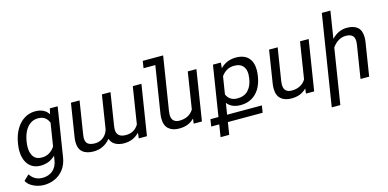

<svg xmlns="http://www.w3.org/2000/svg" viewBox="-92 -1246 3938 1950"><g transform="rotate(-15 1877.0 -271.0)"><path d="M-7.8 116.7 48.3 63Q95.2 134.3 178.2 134.3Q243.7 134.3 286.9 97.7Q330.1 61 340.8 -6.8L348.1 -53.2Q285.2 9.8 190.4 9.8Q137.2 9.8 98.6 -15.9Q60.1 -41.5 40 -87.6Q20 -133.8 20 -194.8Q20 -223.6 25.4 -258.3L26.9 -268.6Q39.6 -349.1 74.5 -410.2Q109.4 -471.2 161.9 -504.6Q214.4 -538.1 277.8 -538.1Q375.5 -538.1 418 -469.7L431.6 -528.3H513.7L432.1 -11.2Q420.9 57.6 384.8 107.2Q348.6 156.7 293.9 182.6Q239.3 208.5 173.3 208.5Q142.6 208.5 107.4 199.2Q72.3 189.9 40.8 169.4Q9.3 148.9 -7.8 116.7ZM115.7 -258.3Q111.3 -230.5 111.3 -204.6Q111.3 -141.6 139.2 -104.2Q167 -66.9 224.6 -66.9Q310.1 -66.9 362.8 -145L400.9 -385.7Q387.7 -420.9 360.1 -441.4Q332.5 -461.9 288.1 -461.9Q240.7 -461.9 205.3 -436.3Q169.9 -410.6 147.9 -366.9Q126 -323.2 117.2 -268.6Z M1242.7 -141.1 1303.7 -528.3H1394.5L1311 0H1225.1L1231.9 -57.6Q1197.3 -23.4 1158 -6.8Q1118.7 9.8 1069.8 9.8Q1016.6 9.8 978.3 -11.5Q939.9 -32.7 926.8 -75.2Q855 9.8 750.5 9.8Q674.8 9.8 634.5 -24.9Q594.2 -59.6 594.2 -131.3Q594.2 -154.3 598.6 -181.2L653.3 -528.3H744.1L689 -180.2Q686 -162.6 686 -148.4Q686 -103.5 710.9 -85Q735.8 -66.4 783.7 -66.4Q818.8 -66.4 847.7 -81.1Q876.5 -95.7 896 -120.8Q915.5 -146 923.8 -177.7L979 -528.3H1069.3L1014.6 -180.7Q1012.2 -167.5 1012.2 -150.9Q1012.2 -66.4 1108.9 -66.4Q1198.2 -66.4 1242.7 -141.1Z M1972.7 -528.3 1889.2 0H1802.7L1809.1 -52.2Q1777.3 -20.5 1739 -5.4Q1700.7 9.8 1649.9 9.8Q1579.1 9.8 1538.8 -25.9Q1498.5 -61.5 1498.5 -136.2Q1498.5 -159.7 1502.9 -187.5L1580.1 -675.8H1456.1L1467.8 -750H1682.1L1670.4 -675.8L1592.8 -186.5Q1589.8 -167.5 1589.8 -152.3Q1589.8 -106 1612.3 -86.4Q1634.8 -66.9 1671.4 -66.9Q1772.9 -66.9 1821.3 -143.6L1881.8 -528.3Z M2562.5 -361.8Q2562.5 -332.5 2557.6 -302.7L2556.2 -292.5Q2544.9 -221.7 2513.4 -169.2Q2481.9 -116.7 2431.2 -87.6Q2380.4 -58.6 2314 -58.6Q2219.2 -58.6 2172.9 -119.6L2153.8 0H2519.5L2507.8 74.2H2142.1L2121.6 203.1H2030.8L2051.3 74.2H1966.8L1978.5 0H2063L2146.5 -528.3H2229.5L2224.6 -470.2Q2291 -538.1 2388.2 -538.1Q2474.6 -538.1 2518.6 -491.7Q2562.5 -445.3 2562.5 -361.8ZM2470.2 -342.3Q2470.2 -396.5 2441.2 -429.2Q2412.1 -461.9 2350.1 -461.9Q2268.1 -461.9 2215.3 -389.2L2186 -204.6Q2216.8 -132.8 2298.8 -132.8Q2371.6 -132.8 2412.8 -176.3Q2454.1 -219.7 2465.3 -292.5L2466.8 -302.7Q2470.2 -326.7 2470.2 -342.3Z M2982.9 0 2989.3 -52.2Q2957.5 -20.5 2919.2 -5.4Q2880.9 9.8 2830.1 9.8Q2759.3 9.8 2719 -25.9Q2678.7 -61.5 2678.7 -136.2Q2678.7 -159.7 2683.1 -187.5L2736.8 -528.3H2827.1L2772.9 -186.5Q2770 -167.5 2770 -152.3Q2770 -106 2792.5 -86.4Q2814.9 -66.9 2851.6 -66.9Q2953.1 -66.9 3001.5 -143.6L3062 -528.3H3152.8L3069.3 0Z M3381.8 -377.4 3290 203.1H3199.7L3350.6 -750H3440.9L3396 -465.3Q3432.6 -502.4 3471.7 -520.3Q3510.7 -538.1 3558.1 -538.1Q3628.4 -538.1 3667.5 -504.2Q3706.5 -470.2 3706.5 -397.9Q3706.5 -372.6 3702.6 -348.6L3647.5 0H3556.6L3611.8 -347.2Q3614.7 -364.7 3614.7 -379.9Q3614.7 -422.9 3592 -442.4Q3569.3 -461.9 3524.4 -461.9Q3481.9 -461.9 3445.1 -439.2Q3408.2 -416.5 3381.8 -377.4Z"/></g></svg>

Font: Mardoto
Style: Italic
Weight: 400
Italic angle: -12°
Designer: Christian Robertson, Vahan Hovhannisyan
Foundry: Google
Version: Version 1.000